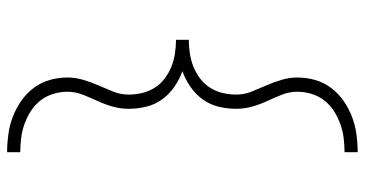

<svg xmlns="http://www.w3.org/2000/svg" viewBox="-263 -610 1026 540"><g transform="rotate(-90 250.0 -340.0)"><path d="M92 153V116Q112 116 132 113.5Q152 111 171.5 104Q191 97 208 86Q225 75 237.5 59Q250 43 256 23Q262 3 262 -17Q262 -39 253.5 -60.5Q245 -82 235.5 -102.5Q226 -123 220 -144.5Q214 -166 214 -189Q214 -214 220 -238.5Q226 -263 240.5 -283Q255 -303 276 -317.5Q297 -332 320 -340Q297 -348 276 -362.5Q255 -377 240.5 -397Q226 -417 220 -441.5Q214 -466 214 -491Q214 -514 220 -535.5Q226 -557 235.5 -577.5Q245 -598 253.5 -619.5Q262 -641 262 -663Q262 -683 256 -703Q250 -723 237.5 -739Q225 -755 208 -766Q191 -777 171.5 -784Q152 -791 132 -793.5Q112 -796 92 -796V-833Q117 -833 142.5 -829.5Q168 -826 191.5 -817Q215 -808 236 -793.5Q257 -779 272.5 -758.5Q288 -738 295 -713.5Q302 -689 302 -663Q302 -641 295.5 -619Q289 -597 280 -576.5Q271 -556 262.5 -535Q254 -514 254 -491Q254 -472 258.5 -453Q263 -434 273.5 -417.5Q284 -401 299.5 -389.5Q315 -378 332.5 -371Q350 -364 369.5 -361Q389 -358 408 -358V-352V-322Q389 -322 369.5 -319Q350 -316 332.5 -309Q315 -302 299.5 -290.5Q284 -279 273.5 -262.5Q263 -246 258.5 -227Q254 -208 254 -189Q254 -166 262.5 -145Q271 -124 280 -103.5Q289 -83 295.5 -61Q302 -39 302 -17Q302 9 295 33.5Q288 58 272.5 78.5Q257 99 236 113.5Q215 128 191.5 137Q168 146 142.5 149.5Q117 153 92 153Z"/></g></svg>

Font: Iosevka Slab Extralight
Style: Regular
Weight: 200
Monospace: yes
Designer: Belleve Invis
Foundry: Belleve Invis
Version: Version 11.1.1; ttfautohint (v1.8.3)